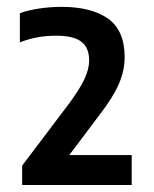

<svg xmlns="http://www.w3.org/2000/svg" viewBox="-20 -834 437 546"><path d="M43 -308V-363L174.5 -537Q205.5 -578.5 219.5 -607.8Q233.5 -637 233.5 -662.5Q233.5 -698.5 211.2 -715.5Q189 -732.5 140 -732.5Q84 -732.5 36.5 -713.5V-796.5Q59.5 -805 91.5 -809.8Q123.5 -814.5 155 -814.5Q240 -814.5 287.2 -781Q334.5 -747.5 334.5 -671.5Q334.5 -633.5 318 -595.2Q301.5 -557 263.5 -508L177 -393H354.5V-308Z"/></svg>

Font: Encode Sans SemiCondensed SemiCondensed SemiBold
Style: Regular
Weight: 600
Width: 4
Designer: Multiple Designers
Foundry: Impallari Type
Version: Version 3.000; ttfautohint (v1.8.3) -l 8 -r 50 -G 200 -x 14 